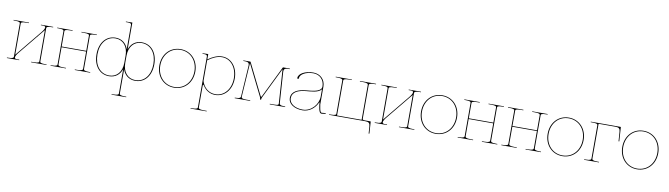

<svg xmlns="http://www.w3.org/2000/svg" viewBox="-43 -1550 8977 2577"><g transform="rotate(10 4446.0 -261.0)"><path d="M567.5 -520H400V-512.5H432C453.5 -512.5 462.5 -505 462.5 -492.5C462.5 -476.5 448 -451.5 424 -422.5L130 -63.5V-486.5C130 -501 136.5 -512.5 205 -512.5H237.5V-520H27.5V-512.5H42.5C111 -512.5 117.5 -501 117.5 -486.5V-36C117.5 -21.5 111 -7.5 42.5 -7.5H27.5V0H195V-7.5H163C141.5 -7.5 132.5 -15 132.5 -28C132.5 -44 147 -69 171 -98L465 -457V-33.5C465 -19 458.5 -7.5 390 -7.5H357.5V0H567.5V-7.5H552.5C484 -7.5 477.5 -19 477.5 -33.5V-484C477.5 -498.5 484 -512.5 552.5 -512.5H567.5Z M622.5 -520V-512.5H637.5C706 -512.5 712.5 -501 712.5 -486.5V-36C712.5 -21.5 706 -7.5 637.5 -7.5H622.5V0H832.5V-7.5H800C731.5 -7.5 725 -21.5 725 -36V-270H1060V-36C1060 -21.5 1053.5 -7.5 985 -7.5H952.5V0H1162.5V-7.5H1147.5C1079 -7.5 1072.5 -21.5 1072.5 -36V-486.5C1072.5 -501 1079 -512.5 1147.5 -512.5H1162.5V-520H952.5V-512.5H985C1053.5 -512.5 1060 -501 1060 -486.5V-280H725V-486.5C725 -501 731.5 -512.5 800 -512.5H832.5V-520Z M1603.5 205V-125C1629 -46 1691.5 2.5 1775.5 2.5C1904.5 2.5 1991 -102.5 1991 -260C1991 -417.5 1904.5 -522.5 1775.5 -522.5C1691.5 -522.5 1629 -474 1603.5 -395V-761.5L1538.5 -760H1516V-752.5H1538.5C1577 -752.5 1591 -746 1591 -727.5V-395C1565.5 -474 1503 -522.5 1419 -522.5C1290 -522.5 1203.5 -417.5 1203.5 -260C1203.5 -102.5 1290 2.5 1419 2.5C1503 2.5 1565.5 -46 1591 -125V205C1591 219.5 1584.5 232.5 1516 232.5H1496V240H1696V232.5H1678.5C1610 232.5 1603.5 219.5 1603.5 205ZM1591 -310V-210C1591 -88.5 1522.5 -7.5 1419 -7.5C1297.5 -7.5 1216 -108.5 1216 -260C1216 -411.5 1297.5 -512.5 1419 -512.5C1522.5 -512.5 1591 -431.5 1591 -310ZM1603.5 -310C1603.5 -431.5 1672 -512.5 1775.5 -512.5C1897 -512.5 1978.5 -411.5 1978.5 -260C1978.5 -108.5 1897 -7.5 1775.5 -7.5C1672 -7.5 1603.5 -88.5 1603.5 -210Z M2305 -522.5C2163 -522.5 2060 -412 2060 -260C2060 -108 2163 2.5 2305 2.5C2447 2.5 2550 -108 2550 -260C2550 -412 2447 -522.5 2305 -522.5ZM2305 -512.5C2440 -512.5 2537.5 -406.5 2537.5 -260C2537.5 -113.5 2440 -7.5 2305 -7.5C2170 -7.5 2072.5 -113.5 2072.5 -260C2072.5 -406.5 2170 -512.5 2305 -512.5Z M2680 -436C2742 -483 2807.5 -512.5 2871 -512.5C2989.5 -512.5 3075 -406.5 3075 -260C3075 -113.5 2987 -7.5 2866 -7.5C2775.5 -7.5 2707 -67 2680 -154.5ZM2680 205V-87C2680 -100 2682 -105.5 2685 -105.5C2688.5 -105.5 2693.5 -99.5 2698.5 -91.5C2735 -34.5 2793.5 2.5 2866 2.5C2994.5 2.5 3087.5 -108 3087.5 -260C3087.5 -412 2996.5 -522.5 2871 -522.5C2806.5 -522.5 2741 -493.5 2680 -448.5V-521.5L2615 -520H2602.5V-512.5H2615C2653.5 -512.5 2667.5 -506 2667.5 -487.5V205C2667.5 219.5 2661 232.5 2592.5 232.5H2572.5V240H2792.5V232.5H2755C2686.5 232.5 2680 219.5 2680 205Z M3159 -520V-512.5C3218.5 -512.5 3240 -507.5 3240 -467C3240 -463.5 3239.5 -455.5 3239.5 -455.5L3212.5 -40.5C3211.5 -25 3207 -8 3143.5 -8H3132.5V0H3343V-8H3287C3229 -8 3222.5 -20 3222.5 -34.5V-39.5L3253 -499.5L3466 -69.5C3469.5 -62.5 3470.5 -41.5 3470.5 -41.5H3484.5C3484.5 -41.5 3485.5 -61.5 3489.5 -69.5L3697.5 -495L3727.5 -39C3727.5 -39 3728 -31 3728 -28.5C3728 -15.5 3721.5 -8 3668 -8H3609.5V0H3819.5V-8H3809C3745.5 -8 3741 -25 3740 -40.5L3712.5 -455C3712.5 -455 3712 -463 3712 -466.5C3712 -507 3733.5 -512.5 3793.5 -512.5V-520H3701C3699.5 -520 3697.5 -519 3696.5 -517L3488.5 -91C3485 -83.5 3481.5 -80 3478.5 -80C3475.5 -80 3472.5 -83.5 3469 -91L3258 -517C3257 -519 3255 -520 3253.5 -520Z M4265.5 -323V-222.5C4265.5 -116.5 4174 -7.5 4055.5 -7.5C3949.5 -7.5 3873 -59 3873 -130C3873 -217.5 3955 -249.5 4056 -260C4111 -265.5 4232 -267.5 4265.5 -323ZM4113.5 -522.5C4003 -522.5 3913 -473.5 3913 -413C3913 -406.5 3917 -402.5 3923.5 -402.5C3930 -402.5 3934 -406.5 3934 -413C3934 -468 4015 -512.5 4115 -512.5C4203.5 -512.5 4265 -448 4265.5 -360.5V-357.5C4265.5 -352.5 4264.5 -347 4263 -341.5C4244.5 -281 4117 -276.5 4055 -270C3953 -259.5 3860.5 -226 3860.5 -130C3860.5 -53 3942.5 2.5 4055.5 2.5C4145.5 2.5 4220 -57 4254.5 -131C4257.5 -138 4260 -141.5 4262 -141.5C4264 -141.5 4265.5 -137 4265.5 -128V-117C4265.5 -113 4271 -83.5 4273.5 -68C4280 -27.5 4291.5 2.5 4316 2.5H4316.5L4371 -5L4370 -15L4316.5 -10C4302.5 -10.5 4293 -28 4286 -70L4278 -117.5V-360.5C4278 -454.5 4209 -522.5 4113.5 -522.5Z M4418 0H4525.5H4815.5H4860.5H4910.5C4961 0 4975.5 15 4979 62.5L4985 155.5L4995.5 154.5L4985 -5.5C4985 -9 4981.5 -10 4980 -10H4933H4913C4877 -10 4873 -12.5 4873 -33.5V-484C4873 -498.5 4879.5 -512.5 4948 -512.5H4968V-520H4748V-512.5H4785.5C4854 -512.5 4860.5 -498.5 4860.5 -484V-10H4813H4525.5V-484C4525.5 -498.5 4532 -512.5 4600.5 -512.5H4638V-520H4418V-512.5H4438C4506.5 -512.5 4513 -498.5 4513 -484V-33.5C4513 -19 4506.5 -7.5 4438 -7.5H4418Z M5580.5 -520H5413V-512.5H5445C5466.5 -512.5 5475.5 -505 5475.5 -492.5C5475.5 -476.5 5461 -451.5 5437 -422.5L5143 -63.5V-486.5C5143 -501 5149.5 -512.5 5218 -512.5H5250.5V-520H5040.5V-512.5H5055.5C5124 -512.5 5130.5 -501 5130.5 -486.5V-36C5130.5 -21.5 5124 -7.5 5055.5 -7.5H5040.5V0H5208V-7.5H5176C5154.5 -7.5 5145.5 -15 5145.5 -28C5145.5 -44 5160 -69 5184 -98L5478 -457V-33.5C5478 -19 5471.5 -7.5 5403 -7.5H5370.5V0H5580.5V-7.5H5565.5C5497 -7.5 5490.5 -19 5490.5 -33.5V-484C5490.5 -498.5 5497 -512.5 5565.5 -512.5H5580.5Z M5871.5 -522.5C5729.5 -522.5 5626.5 -412 5626.5 -260C5626.5 -108 5729.5 2.5 5871.5 2.5C6013.5 2.5 6116.5 -108 6116.5 -260C6116.5 -412 6013.5 -522.5 5871.5 -522.5ZM5871.5 -512.5C6006.5 -512.5 6104 -406.5 6104 -260C6104 -113.5 6006.5 -7.5 5871.5 -7.5C5736.5 -7.5 5639 -113.5 5639 -260C5639 -406.5 5736.5 -512.5 5871.5 -512.5Z M6171 -520V-512.5H6186C6254.5 -512.5 6261 -501 6261 -486.5V-36C6261 -21.5 6254.5 -7.5 6186 -7.5H6171V0H6381V-7.5H6348.5C6280 -7.5 6273.5 -21.5 6273.5 -36V-270H6608.5V-36C6608.5 -21.5 6602 -7.5 6533.5 -7.5H6501V0H6711V-7.5H6696C6627.5 -7.5 6621 -21.5 6621 -36V-486.5C6621 -501 6627.5 -512.5 6696 -512.5H6711V-520H6501V-512.5H6533.5C6602 -512.5 6608.5 -501 6608.5 -486.5V-280H6273.5V-486.5C6273.5 -501 6280 -512.5 6348.5 -512.5H6381V-520Z M6766 -520V-512.5H6781C6849.5 -512.5 6856 -501 6856 -486.5V-36C6856 -21.5 6849.5 -7.5 6781 -7.5H6766V0H6976V-7.5H6943.5C6875 -7.5 6868.5 -21.5 6868.5 -36V-270H7203.5V-36C7203.5 -21.5 7197 -7.5 7128.5 -7.5H7096V0H7306V-7.5H7291C7222.5 -7.5 7216 -21.5 7216 -36V-486.5C7216 -501 7222.5 -512.5 7291 -512.5H7306V-520H7096V-512.5H7128.5C7197 -512.5 7203.5 -501 7203.5 -486.5V-280H6868.5V-486.5C6868.5 -501 6875 -512.5 6943.5 -512.5H6976V-520Z M7597 -522.5C7455 -522.5 7352 -412 7352 -260C7352 -108 7455 2.5 7597 2.5C7739 2.5 7842 -108 7842 -260C7842 -412 7739 -522.5 7597 -522.5ZM7597 -512.5C7732 -512.5 7829.5 -406.5 7829.5 -260C7829.5 -113.5 7732 -7.5 7597 -7.5C7462 -7.5 7364.5 -113.5 7364.5 -260C7364.5 -406.5 7462 -512.5 7597 -512.5Z M7894 -520V-512.5H7914C7980 -512.5 7989 -502.5 7989 -487V-35.5C7989 -21 7982.5 -7.5 7914 -7.5H7894V0H8096.5V-7.5H8076.5C8008 -7.5 8001.5 -21 8001.5 -35.5L8002 -510H8235C8279 -510 8294.5 -495.5 8297.5 -451.5L8306.5 -324.5L8316.5 -325.5L8304 -515.5C8304 -517 8302.5 -520 8299 -520Z M8614 -522.5C8472 -522.5 8369 -412 8369 -260C8369 -108 8472 2.5 8614 2.5C8756 2.5 8859 -108 8859 -260C8859 -412 8756 -522.5 8614 -522.5ZM8614 -512.5C8749 -512.5 8846.5 -406.5 8846.5 -260C8846.5 -113.5 8749 -7.5 8614 -7.5C8479 -7.5 8381.5 -113.5 8381.5 -260C8381.5 -406.5 8479 -512.5 8614 -512.5Z"/></g></svg>

Font: Znikomit
Style: Regular
Weight: 100
Designer: gluk
Foundry: gluk
Version: Version 0.55